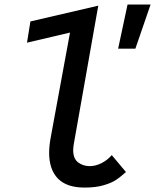

<svg xmlns="http://www.w3.org/2000/svg" viewBox="-20 -815 684 846"><path d="M196.5 -142Q196.5 -171.5 203.5 -209.5L288.5 -671.5L99 -627L114 -720.5L413 -790L305 -179.5Q302.5 -163.5 302.5 -153.5Q302.5 -116 324.2 -99.5Q346 -83 375.5 -83Q401 -83 427 -96Q453 -109 472.5 -131.5L535 -57Q511 -35.5 491.8 -22.5Q472.5 -9.5 437.5 1Q402.5 11.5 352 11.5Q274 11.5 235.2 -28.2Q196.5 -68 196.5 -142ZM542 -795H643.5L576.5 -600.5H500.5Z"/></svg>

Font: JuliaMono Medium
Style: Italic
Weight: 500
Italic angle: -9°
Monospace: yes
Designer: cormullion
Foundry: corm
Version: Version 0.054; ttfautohint (v1.8.4)